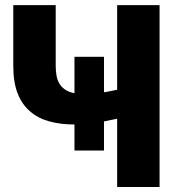

<svg xmlns="http://www.w3.org/2000/svg" viewBox="-20 -749 729 769"><path d="M449.2 -728.5H619.1V0H449.2V-273.4Q435.5 -270.5 422.4 -268.1Q408.7 -264.6 396.5 -262.7V-146H278.3V-250.5Q224.6 -250 178.2 -262.7Q133.8 -274.4 100.6 -302.7Q67.4 -331.1 50.3 -376Q33.2 -419.4 33.2 -486.3V-728.5H203.1V-485.8Q203.1 -462.9 206.5 -445.8Q209.5 -427.7 218.3 -413.6Q225.6 -400.4 241.7 -389.6Q256.3 -379.9 278.3 -375.5V-521.5H396.5V-379.4Q399.9 -379.9 404.1 -380.6Q408.2 -381.3 413.3 -382.3Q418.5 -383.3 421.4 -383.8L449.2 -389.6Z"/></svg>

Font: Lato-ExtraBold
Style: Regular
Weight: 500
Designer: Lukasz Dziedzic with Adam Twardoch and Botio Nikoltchev
Foundry: tyPoland Lukasz Dziedzic
Version: ""